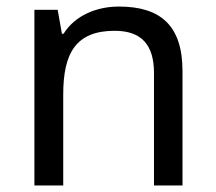

<svg xmlns="http://www.w3.org/2000/svg" viewBox="-20 -566 658 586"><path d="M343 -546C275 -546 209 -519 174 -463H169L156 -536H85V0H173V-278C173 -403 211 -472 330 -472C412 -472 450 -429 450 -343V0H537V-349C537 -487 471 -546 343 -546Z"/></svg>

Font: Noto Sans Gurmukhi UI
Style: Regular
Weight: 400
Designer: Jelle Bosma - Monotype Design Team
Foundry: Monotype Imaging Inc.
Version: Version 2.004